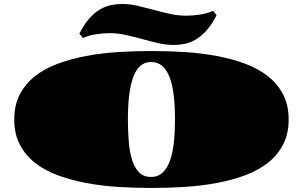

<svg xmlns="http://www.w3.org/2000/svg" viewBox="-20 -913 1516 961"><path d="M377.4 -744.6Q401.4 -792 427.7 -821.3Q454.1 -850.6 481.7 -866.5Q509.3 -882.3 537.1 -887.7Q564.9 -893.1 591.8 -893.1Q630.4 -893.1 669.9 -883.8Q709.5 -874.5 749.8 -863.5Q790 -852.5 830.8 -843.5Q871.6 -834.5 912.6 -834.5Q943.8 -834.5 979.7 -839.8Q1015.6 -845.2 1046.9 -858.4L1064 -836.9Q1039.6 -789.1 1013.2 -760Q986.8 -731 959.2 -714.8Q931.6 -698.7 903.8 -693.4Q876 -688 849.1 -688Q810.5 -688 771.2 -697.3Q731.9 -706.5 691.7 -717.5Q651.4 -728.5 610.6 -737.8Q569.8 -747.1 528.8 -747.1Q497.6 -747.1 461.7 -741.7Q425.8 -736.3 394.5 -723.1ZM51.3 -314.9Q51.3 -386.7 78.9 -439.9Q106.4 -493.2 154.5 -531.2Q202.6 -569.3 268.3 -593.8Q334 -618.2 410.2 -632.6Q486.3 -647 570.1 -652.3Q653.8 -657.7 737.8 -657.7Q821.8 -657.7 905.5 -652.3Q989.3 -647 1065.7 -632.6Q1142.1 -618.2 1207.8 -593.8Q1273.4 -569.3 1321.5 -531.2Q1369.6 -493.2 1397.2 -439.9Q1424.8 -386.7 1424.8 -314.9Q1424.8 -243.2 1397.2 -189.9Q1369.6 -136.7 1321.5 -98.6Q1273.4 -60.5 1207.8 -36.1Q1142.1 -11.7 1065.7 2.7Q989.3 17.1 905.5 22.5Q821.8 27.8 737.8 27.8Q653.8 27.8 570.1 22.5Q486.3 17.1 410.2 2.7Q334 -11.7 268.3 -36.1Q202.6 -60.5 154.5 -98.6Q106.4 -136.7 78.9 -189.9Q51.3 -243.2 51.3 -314.9ZM620.1 -314.9Q620.1 -253.4 624.8 -200.7Q629.4 -147.9 642.1 -109.6Q654.8 -71.3 677.2 -49.3Q699.7 -27.3 735.4 -27.3Q771 -27.3 794.2 -49.3Q817.4 -71.3 831.1 -109.6Q844.7 -147.9 850.3 -200.7Q856 -253.4 856 -314.9Q856 -376.5 850.3 -429.2Q844.7 -481.9 831.1 -520.5Q817.4 -559.1 794.2 -580.8Q771 -602.5 735.4 -602.5Q711.4 -602.5 693.6 -591.3Q675.8 -580.1 663.1 -560.3Q650.4 -540.5 642.1 -513.2Q633.8 -485.8 628.9 -453.9Q624 -421.9 622.1 -386.5Q620.1 -351.1 620.1 -314.9Z"/></svg>

Font: Asset
Style: Regular
Weight: 400
Designer: Riccardo De Franceschi
Foundry: Sorkin Type Co.
Version: Version 1.001